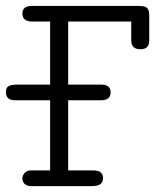

<svg xmlns="http://www.w3.org/2000/svg" viewBox="-25 -631 570 651"><path d="M-4.9 -317.9Q-4.9 -335 5.1 -339.6Q15.1 -344.2 35.2 -344.2H145V-558.1H81.1Q51.3 -559.1 51 -585Q50.8 -610.8 83 -610.8H448.2Q467.3 -610.8 474.1 -603.5Q481 -596.2 481 -579.1V-493.2Q481 -464.4 452.1 -463.9H451.2Q420.4 -463.9 419.9 -494.1V-558.1H206.1V-344.2H317.9Q350.1 -344.2 350.1 -317.9Q350.1 -291 316.9 -291H206.1V-53.2H292Q324.2 -53.2 324.2 -26.9Q324.2 0 288.1 0H80.1Q65.9 0 58.3 -7.6Q50.8 -15.1 50.8 -25.9Q50.8 -30.8 53 -36.4Q55.2 -42 62 -47.6Q68.8 -53.2 81.1 -53.2H145V-291H26.9Q-4.9 -291 -4.9 -317.9Z"/></svg>

Font: CMU Typewriter Text
Style: Light
Weight: 200
Version: Version 0.7.0